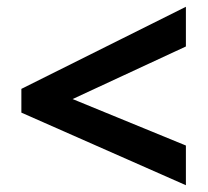

<svg xmlns="http://www.w3.org/2000/svg" viewBox="-20 -645 612 566"><path d="M528 -99V-216L194 -353L528 -508V-625L43 -383V-313Z"/></svg>

Font: Noto Sans Arabic UI
Style: Bold
Weight: 700
Designer: Monotype Design Team, Nadine Chahine and Nizar Qandah
Foundry: Monotype Imaging Inc.
Version: Version 2.010